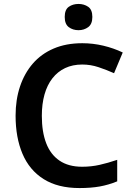

<svg xmlns="http://www.w3.org/2000/svg" viewBox="-20 -943 675 973"><path d="M397 -616Q348 -616 310 -598Q272 -580 245.5 -546Q219 -512 205.5 -464Q192 -416 192 -356Q192 -275 214 -217.5Q236 -160 281.5 -129Q327 -98 396 -98Q442 -98 484.5 -107.5Q527 -117 574 -133V-24Q530 -6 485.5 2Q441 10 383 10Q273 10 201 -35.5Q129 -81 94 -163.5Q59 -246 59 -357Q59 -438 81.5 -505Q104 -572 146.5 -621Q189 -670 252 -697Q315 -724 397 -724Q451 -724 503.5 -711.5Q556 -699 602 -677L558 -572Q520 -589 479.5 -602.5Q439 -616 397 -616ZM378 -923Q406 -923 427 -908.5Q448 -894 448 -857Q448 -821 427 -805.5Q406 -790 378 -790Q349 -790 328.5 -805.5Q308 -821 308 -857Q308 -894 328.5 -908.5Q349 -923 378 -923Z"/></svg>

Font: Noto Sans Thai SemiBold
Style: Regular
Weight: 600
Version: Version 2.001